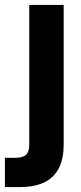

<svg xmlns="http://www.w3.org/2000/svg" viewBox="-47 -541 331 781"><path d="M-27 220V101H14Q46 101 59 88.5Q72 76 72 47V-521H212V46Q212 109 190 147.5Q168 186 128.5 203Q89 220 35 220Z"/></svg>

Font: DM Sans 10pt ExtraBold
Style: Regular
Weight: 800
Version: Version 4.004;gftools[0.9.30]